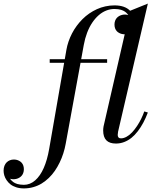

<svg xmlns="http://www.w3.org/2000/svg" viewBox="-225 -790 864 1070"><path d="M52 -460H136L145 -512Q149.1 -535.6 157.1 -558.9Q165.1 -582.1 176.4 -603.9Q187.8 -625.8 202.6 -645.9Q217.4 -666 234.7 -683.3Q252 -700.6 272.5 -714.8Q293 -728.9 315.1 -738.9Q337.2 -749 362.2 -754.5Q387.2 -760 413 -760Q470.8 -760 500.1 -730L599 -770L433 -56Q431 -44 431 -38Q431 -29.2 435.4 -24.1Q439.8 -19 449 -19Q464.6 -19 481 -28.3Q497.4 -37.6 511.5 -52.8Q525.6 -68 538.8 -87.8Q551.9 -107.5 561.9 -128.1Q571.9 -148.6 579 -169L599 -163Q587.4 -132.4 573.7 -106.6Q560 -80.8 543.2 -58.9Q526.4 -37.1 507.8 -22Q489.1 -6.9 466.9 1.6Q444.8 10 421 10Q385.5 10 367.8 -7.9Q350 -25.9 350 -63Q350 -73 352 -85L470 -599H469Q461.1 -599 453.6 -600.8Q446 -602.5 438.6 -606.6Q431.1 -610.6 425.5 -616.7Q419.9 -622.8 416.4 -632.1Q413 -641.5 413 -653Q413 -664.6 416.5 -674.1Q420 -683.6 425.8 -690Q431.5 -696.4 439.3 -700.8Q447.1 -705.1 455.6 -707.1Q464 -709 473 -709Q479 -709 484.5 -707.5L490 -706Q487.1 -709.8 485.6 -711.8Q484 -713.8 479.9 -717.9Q475.9 -722 472.2 -724.5Q468.6 -727 462.4 -730.3Q456.1 -733.6 449.4 -735.4Q442.6 -737.2 433.2 -738.6Q423.8 -740 413 -740Q389.2 -740 366.7 -731Q344.1 -722 324.5 -704.7Q304.9 -687.4 288.7 -663.2Q272.5 -639 260.5 -607.6Q248.5 -576.1 242 -540L227.4 -460H372V-440H223.8L141 12Q136 39.1 127.7 65.1Q119.4 91.1 107.4 115.8Q95.5 140.5 80.6 162.1Q65.8 183.6 47 201.7Q28.2 219.8 7.1 232.7Q-14.1 245.6 -39.4 252.8Q-64.8 260 -92 260Q-115.4 260 -134.8 253.7Q-154.1 247.4 -166.9 237.2Q-179.6 227.1 -188.4 213.9Q-197.2 200.8 -201.1 187.4Q-205 174.1 -205 161Q-205 146.1 -200.3 134.1Q-195.6 122.1 -187.7 114.6Q-179.8 107 -169.6 103Q-159.4 99 -148 99Q-140.1 99 -132.6 100.8Q-125 102.5 -117.6 106.6Q-110.1 110.6 -104.5 116.7Q-98.9 122.8 -95.4 132.1Q-92 141.5 -92 153Q-92 164.6 -95.5 174.1Q-99 183.6 -104.8 190Q-110.5 196.4 -118.3 200.8Q-126.1 205.1 -134.6 207.1Q-143 209 -152 209Q-158 209 -163.5 207.5L-169 206Q-166.1 209.8 -164.6 211.8Q-163 213.8 -158.9 217.9Q-154.9 222 -151.2 224.5Q-147.6 227 -141.4 230.3Q-135.1 233.6 -128.4 235.4Q-121.6 237.2 -112.2 238.6Q-102.8 240 -92 240Q-57.5 240 -29.1 215.3Q-0.8 190.6 18.8 146Q38.4 101.4 49 40L132.5 -440H52Z"/></svg>

Font: Bodoni* 11
Style: Italic
Weight: 400
Italic angle: -13°
Version: Version 1.002